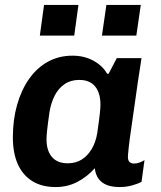

<svg xmlns="http://www.w3.org/2000/svg" viewBox="-20 -746 649 776"><path d="M205 10Q149 10 110.5 -14Q72 -38 52 -82.5Q32 -127 32 -191Q32 -262 49 -322Q66 -382 97.5 -427Q129 -472 173.5 -496.5Q218 -521 273 -521Q320 -521 357 -501Q394 -481 413 -448H419L452 -511H552Q545 -468 537.5 -417Q530 -366 523 -315Q516 -264 509.5 -220.5Q503 -177 500 -148Q497 -119 497 -111Q497 -98 503.5 -91.5Q510 -85 522 -85Q533 -85 545 -89.5Q557 -94 564 -99L552 -11Q537 -3 513.5 3.5Q490 10 464 10Q433 10 411.5 1.5Q390 -7 378 -24Q366 -41 363 -66Q333 -32 293 -11Q253 10 205 10ZM254 -86Q286 -86 310 -101Q334 -116 350.5 -143.5Q367 -171 373 -208Q381 -263 383.5 -287Q386 -311 386 -323Q386 -370 364.5 -396.5Q343 -423 300 -423Q266 -423 241 -406Q216 -389 201 -359.5Q186 -330 180 -293Q173 -244 170.5 -220Q168 -196 168 -183Q168 -137 190 -111.5Q212 -86 254 -86ZM141 -602 158 -726H297L280 -602ZM392 -602 410 -726H549L531 -602Z"/></svg>

Font: Chivo Medium SemiBold
Style: Italic
Weight: 600
Italic angle: -8.05°
Version: Version 2.002